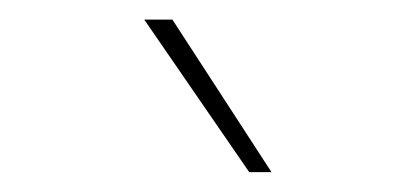

<svg xmlns="http://www.w3.org/2000/svg" viewBox="-20 -798 418 193"><path d="M230.5 -625 125 -778.3H153.3L252.9 -625Z"/></svg>

Font: Inter Tight Thin
Style: Regular
Weight: 250
Designer: Rasmus Andersson
Foundry: rsms
Version: Version 3.004